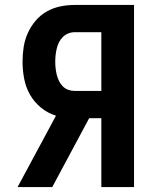

<svg xmlns="http://www.w3.org/2000/svg" viewBox="-20 -755 640 775"><path d="M51 0 206 -288Q173 -298 145.5 -320.5Q118 -343 101 -373Q84 -403 77.5 -437.5Q71 -472 71 -506Q71 -536 75.5 -565Q80 -594 92 -621Q104 -648 123.5 -671Q143 -694 168.5 -708.5Q194 -723 223 -729Q252 -735 281 -735H521V0H389V-278H340L191 0ZM389 -388V-625H281Q268 -625 255.5 -620Q243 -615 233.5 -605.5Q224 -596 218 -584Q212 -572 209 -559Q206 -546 204.5 -533Q203 -520 203 -506Q203 -493 204.5 -479.5Q206 -466 209 -453.5Q212 -441 218 -428.5Q224 -416 233.5 -406.5Q243 -397 255.5 -392.5Q268 -388 281 -388Z"/></svg>

Font: Iosevka Curly XBdEx
Style: Regular
Weight: 800
Width: 7
Monospace: yes
Designer: Belleve Invis
Foundry: Belleve Invis
Version: Version 11.1.0; ttfautohint (v1.8.3)